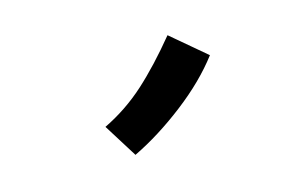

<svg xmlns="http://www.w3.org/2000/svg" viewBox="-40 -902 598 373"><g transform="rotate(10 259.0 -716.0)"><path d="M176.8 -640.1Q209 -679.7 228.8 -726.6Q248.5 -773.4 264.6 -836.4L352.5 -812.5Q340.8 -758.3 310.5 -700Q280.3 -641.6 243.7 -596.7Z"/></g></svg>

Font: Fantasque Sans Mono
Style: Regular
Weight: 400
Monospace: yes
Designer: Jany Belluz
Version: Version 1.8.0 ; ttfautohint (v1.8.2)